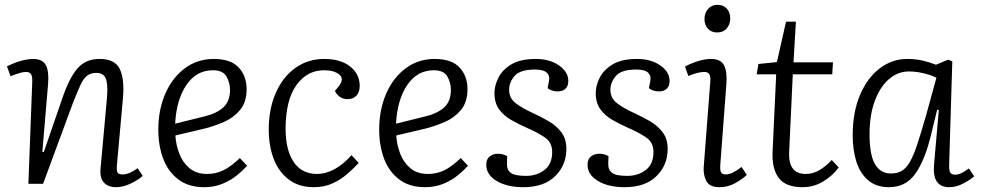

<svg xmlns="http://www.w3.org/2000/svg" viewBox="-20 -764 4076 798"><path d="M573 -33Q556 -17 524 -1.5Q492 14 463 14Q429 14 411.5 -5.5Q394 -25 398 -65L425 -362Q429 -417 419 -439Q409 -461 381 -461Q357 -461 342 -449.5Q327 -438 314 -410Q301 -382 282 -333L159 0H98L114 -424Q115 -445 109.5 -455Q104 -465 87 -465Q77 -465 61.5 -460.5Q46 -456 24 -447L9 -488Q20 -494 38.5 -501.5Q57 -509 78.5 -514Q100 -519 117 -519Q157 -519 170.5 -493.5Q184 -468 180 -417L156 -133L162 -132L242 -364Q271 -446 304.5 -482.5Q338 -519 394 -519Q458 -519 478 -477Q498 -435 491 -356L466 -79Q464 -57 468 -48Q472 -39 490 -39Q517 -39 552 -65Z M869 -519Q939 -519 972 -483.5Q1005 -448 1005 -394Q1005 -339 977.5 -306.5Q950 -274 910.5 -257Q871 -240 832 -230L709 -201Q711 -163 725 -126Q739 -89 767.5 -65Q796 -41 841 -41Q876 -41 907 -55.5Q938 -70 977 -107L1007 -75Q990 -56 965 -35.5Q940 -15 905.5 -0.5Q871 14 828 14Q764 14 721.5 -18Q679 -50 658.5 -104Q638 -158 638 -225Q638 -308 667 -374.5Q696 -441 748 -480Q800 -519 869 -519ZM936 -390Q936 -421 921 -446.5Q906 -472 865 -472Q796 -472 754.5 -410.5Q713 -349 708 -250L829 -280Q880 -292 908 -317.5Q936 -343 936 -390Z M1328 -519Q1396 -519 1435.5 -487.5Q1475 -456 1475 -407Q1475 -381 1461.5 -366.5Q1448 -352 1424 -352Q1406 -352 1392.5 -361.5Q1379 -371 1372 -386L1387 -404Q1412 -435 1391 -453.5Q1370 -472 1327 -472Q1256 -472 1211.5 -409.5Q1167 -347 1167 -228Q1167 -141 1200.5 -91Q1234 -41 1298 -41Q1332 -41 1368 -59.5Q1404 -78 1441 -119L1471 -87Q1451 -65 1424 -41.5Q1397 -18 1362.5 -2Q1328 14 1284 14Q1222 14 1180 -18Q1138 -50 1117.5 -104Q1097 -158 1097 -225Q1097 -312 1126.5 -378.5Q1156 -445 1208 -482Q1260 -519 1328 -519Z M1787 -519Q1857 -519 1890 -483.5Q1923 -448 1923 -394Q1923 -339 1895.5 -306.5Q1868 -274 1828.5 -257Q1789 -240 1750 -230L1627 -201Q1629 -163 1643 -126Q1657 -89 1685.5 -65Q1714 -41 1759 -41Q1794 -41 1825 -55.5Q1856 -70 1895 -107L1925 -75Q1908 -56 1883 -35.5Q1858 -15 1823.5 -0.5Q1789 14 1746 14Q1682 14 1639.5 -18Q1597 -50 1576.5 -104Q1556 -158 1556 -225Q1556 -308 1585 -374.5Q1614 -441 1666 -480Q1718 -519 1787 -519ZM1854 -390Q1854 -421 1839 -446.5Q1824 -472 1783 -472Q1714 -472 1672.5 -410.5Q1631 -349 1626 -250L1747 -280Q1798 -292 1826 -317.5Q1854 -343 1854 -390Z M2166 -33Q2211 -33 2243 -57.5Q2275 -82 2275 -132Q2275 -172 2245 -192.5Q2215 -213 2167 -234Q2135 -248 2104.5 -265.5Q2074 -283 2054.5 -309.5Q2035 -336 2035 -378Q2035 -407 2051 -440Q2067 -473 2104.5 -496Q2142 -519 2207 -519Q2265 -519 2303.5 -492Q2342 -465 2342 -428Q2342 -406 2330 -395Q2318 -384 2299 -384Q2285 -384 2273.5 -388Q2262 -392 2256 -398L2262 -429Q2266 -449 2252.5 -462Q2239 -475 2203 -475Q2142 -475 2119 -448.5Q2096 -422 2096 -391Q2096 -356 2123.5 -335Q2151 -314 2195 -294Q2228 -279 2260 -260.5Q2292 -242 2313 -214.5Q2334 -187 2334 -145Q2334 -78 2287.5 -32Q2241 14 2155 14Q2087 14 2044 -12Q2001 -38 2001 -79Q2001 -103 2015.5 -114Q2030 -125 2049 -125Q2071 -125 2088 -115L2087 -85Q2086 -58 2103 -45.5Q2120 -33 2166 -33Z M2587 -33Q2632 -33 2664 -57.5Q2696 -82 2696 -132Q2696 -172 2666 -192.5Q2636 -213 2588 -234Q2556 -248 2525.5 -265.5Q2495 -283 2475.5 -309.5Q2456 -336 2456 -378Q2456 -407 2472 -440Q2488 -473 2525.5 -496Q2563 -519 2628 -519Q2686 -519 2724.5 -492Q2763 -465 2763 -428Q2763 -406 2751 -395Q2739 -384 2720 -384Q2706 -384 2694.5 -388Q2683 -392 2677 -398L2683 -429Q2687 -449 2673.5 -462Q2660 -475 2624 -475Q2563 -475 2540 -448.5Q2517 -422 2517 -391Q2517 -356 2544.5 -335Q2572 -314 2616 -294Q2649 -279 2681 -260.5Q2713 -242 2734 -214.5Q2755 -187 2755 -145Q2755 -78 2708.5 -32Q2662 14 2576 14Q2508 14 2465 -12Q2422 -38 2422 -79Q2422 -103 2436.5 -114Q2451 -125 2470 -125Q2492 -125 2509 -115L2508 -85Q2507 -58 2524 -45.5Q2541 -33 2587 -33Z M2908 -685Q2908 -710 2923 -727Q2938 -744 2962 -744Q2986 -744 3000.5 -728.5Q3015 -713 3015 -687Q3015 -663 3000.5 -646Q2986 -629 2961 -629Q2937 -629 2922.5 -644.5Q2908 -660 2908 -685ZM2932 -423Q2934 -445 2928.5 -455Q2923 -465 2907 -465Q2881 -465 2841 -448L2827 -487Q2845 -498 2876.5 -508.5Q2908 -519 2935 -519Q2976 -519 2989.5 -492Q3003 -465 2999 -415L2974 -83Q2972 -58 2976.5 -48.5Q2981 -39 2997 -39Q3022 -39 3062 -70L3084 -37Q3066 -20 3036 -3Q3006 14 2970 14Q2928 14 2915 -13Q2902 -40 2905 -72Z M3132 -498 3209 -506 3247 -674H3288L3278 -505H3442L3439 -455H3275L3260 -133Q3255 -41 3329 -41Q3359 -41 3386 -57Q3413 -73 3437 -99L3466 -68Q3440 -33 3401 -9.5Q3362 14 3316 14Q3245 14 3216.5 -24.5Q3188 -63 3191 -133L3206 -455H3125Z M3925 -82Q3924 -57 3929 -47.5Q3934 -38 3950 -38Q3963 -38 3977 -45Q3991 -52 4007 -64L4029 -31Q4010 -15 3982 -0.5Q3954 14 3925 14Q3854 14 3862 -79L3882 -307L3875 -308L3846 -189Q3820 -89 3781 -37.5Q3742 14 3675 14Q3622 14 3588.5 -14.5Q3555 -43 3539.5 -91.5Q3524 -140 3524 -201Q3524 -298 3554.5 -369.5Q3585 -441 3636.5 -480Q3688 -519 3751 -519Q3786 -519 3815.5 -512Q3845 -505 3870 -495L3921 -516L3938 -509ZM3683 -43Q3708 -43 3726.5 -53Q3745 -63 3760.5 -89Q3776 -115 3792 -163Q3808 -211 3830 -288L3872 -441Q3853 -451 3820.5 -459Q3788 -467 3758 -467Q3711 -467 3674 -434.5Q3637 -402 3615.5 -343.5Q3594 -285 3594 -206Q3594 -121 3616.5 -82Q3639 -43 3683 -43Z"/></svg>

Font: Literata 12pt Light
Style: Italic
Weight: 300
Italic angle: -2°
Designer: Latin by Veronika Burian and Jose Scaglione. Greek by Irene Vlachou. Cyrillic by Vera Evstafieva
Foundry: TypeTogether
Version: Version 3.002